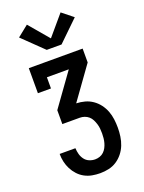

<svg xmlns="http://www.w3.org/2000/svg" viewBox="-179 -1064 857 1146"><g transform="rotate(-20 250.0 -491.5)"><path d="M252 0Q227 0 202 -4.5Q177 -9 154.5 -21Q132 -33 114.5 -52Q97 -71 85.5 -93.5Q74 -116 68.5 -140.5Q63 -165 63 -191H163Q164 -171 169 -152.5Q174 -134 185.5 -118.5Q197 -103 215 -95.5Q233 -88 252 -88Q267 -88 281.5 -93Q296 -98 307 -108.5Q318 -119 325 -132.5Q332 -146 336 -160.5Q340 -175 341.5 -190Q343 -205 343 -220Q343 -236 341.5 -251Q340 -266 335.5 -280.5Q331 -295 324 -309Q317 -323 305.5 -333Q294 -343 279.5 -348Q265 -353 250 -353H139V-441L287 -647H148V-576H65V-735H407V-647L259 -441Q287 -440 313 -433Q339 -426 361.5 -410.5Q384 -395 400.5 -373Q417 -351 426.5 -326Q436 -301 439.5 -274Q443 -247 443 -220Q443 -192 439 -164.5Q435 -137 425 -111.5Q415 -86 397.5 -64Q380 -42 357 -27Q334 -12 307 -6Q280 0 252 0ZM203 -801 73 -927 143 -983 250 -857 357 -983 427 -927 297 -801Z"/></g></svg>

Font: Iosevka Slab Semibold
Style: Regular
Weight: 600
Monospace: yes
Designer: Belleve Invis
Foundry: Belleve Invis
Version: Version 11.1.1; ttfautohint (v1.8.3)